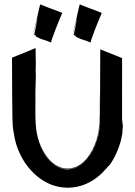

<svg xmlns="http://www.w3.org/2000/svg" viewBox="-20 -847 618 879"><path d="M152 -763 137 -689C134 -687 141 -686 145 -683C146 -682 144 -682 143 -682C147 -681 147 -680 145 -680C146 -680 147 -679 147 -679H146C163 -671 167 -668 183 -664C184 -663 187 -662 188 -662C189 -661 189 -662 190 -662C198 -659 205 -655 214 -653C215 -656 216 -659 215 -659C219 -669 217 -668 220 -674C237 -722 255 -764 265 -788C210 -810 228 -801 164 -827L158 -803C140 -717 134 -705 132 -690C134 -696 141 -723 147 -746C148 -752 150 -758 152 -763ZM333 -763 318 -689C315 -687 322 -686 326 -683C327 -682 325 -682 324 -682C328 -681 328 -680 326 -680C327 -680 328 -679 328 -679H327C344 -671 348 -668 364 -664C365 -663 368 -662 369 -662C370 -661 370 -662 371 -662C379 -659 386 -655 395 -653C396 -656 397 -659 396 -659C400 -669 398 -668 401 -674C418 -722 436 -764 446 -788C391 -810 409 -801 345 -827L339 -803C321 -717 315 -705 313 -690C315 -696 322 -723 328 -746C329 -752 331 -758 333 -763ZM542 -276C541 -276 541 -284 540 -292C538 -308 539 -257 539 -581L439 -621C439 -588 438 -440 438 -353V-381C437 -301 441 -262 423 -205C414 -176 400 -147 381 -123C414 -165 435 -227 437 -289L438 -428C434 -314 444 -260 414 -185C363 -52 237 -32 171 -169C133 -248 144 -317 142 -426C142 -447 145 -507 144 -512C142 -528 144 -516 144 -567C144 -567 143 -587 143 -627C120 -617 124 -619 102 -610C72 -598 83 -602 35 -583C36 -268 37 -277 41 -250C48 -200 59 -162 85 -117C95 -100 107 -83 121 -68C147 -39 181 -14 219 0C301 29 396 7 463 -72C463 -71 462 -71 462 -70L478 -89C478 -88 477 -86 477 -86C480 -87 524 -146 538 -225C543 -251 539 -232 541 -253C544 -278 542 -271 542 -276ZM225 -94C183 -125 158 -181 148 -232C164 -152 216 -70 292 -73C329 -74 361 -96 384 -125C427 -181 436 -245 438 -306V-289C432 -123 319 -25 225 -94ZM345 -90C325 -77 302 -70 276 -74C301 -71 325 -77 345 -90ZM462 -70C461 -69 461 -69 460 -68Z"/></svg>

Font: HIVNotRetro
Style: Regular
Weight: 400
Designer: Feorag
Foundry: Feorag
Version: Version 1.000;PS 001.000;hotconv 1.0.88;makeotf.lib2.5.64775